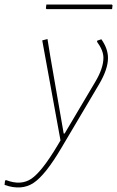

<svg xmlns="http://www.w3.org/2000/svg" viewBox="-111 -627 513 841"><path d="M379 -607 382 -604 380 -587H93L90 -590L92 -607ZM97 -456 109 -382 168 -42H172L306 -268Q342 -328 342 -374Q342 -406 314 -444L315 -449L333 -455Q362 -414 362 -373Q362 -324 323 -258L159 19Q88 140 35.5 174.5Q-17 209 -91 183L-89 164L-84 162Q-19 187 27 155.5Q73 124 141 10L154 -12L74 -450Z"/></svg>

Font: Alegreya Sans SC Thin
Style: Italic
Weight: 100
Italic angle: -7°
Designer: Juan Pablo del Peral
Foundry: Huerta Tipografica
Version: Version 2.007